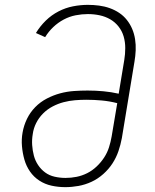

<svg xmlns="http://www.w3.org/2000/svg" viewBox="-20 -763 640 791"><path d="M249 8Q220 8 192.5 2Q165 -4 142 -19Q119 -34 103.5 -56.5Q88 -79 80.5 -105.5Q73 -132 70.5 -160.5Q68 -189 73 -217Q78 -246 91 -273Q104 -300 125 -321.5Q146 -343 173 -357Q200 -371 228 -378.5Q256 -386 284.5 -388Q313 -390 341 -390Q374 -390 406 -387Q438 -384 469 -377L492 -516Q496 -540 496 -565Q496 -590 489.5 -612.5Q483 -635 468.5 -653.5Q454 -672 434 -683.5Q414 -695 390.5 -700Q367 -705 342 -705Q317 -705 291.5 -700Q266 -695 242.5 -682.5Q219 -670 199.5 -651.5Q180 -633 166 -610L128 -627Q145 -655 168.5 -678Q192 -701 221 -716Q250 -731 281 -737Q312 -743 342 -743Q365 -743 388 -740Q411 -737 432 -729.5Q453 -722 471 -710Q489 -698 502.5 -681Q516 -664 524.5 -644Q533 -624 536.5 -601.5Q540 -579 539 -555.5Q538 -532 534 -509L482 -194Q477 -167 468 -140.5Q459 -114 443.5 -90Q428 -66 405.5 -46Q383 -26 357 -14Q331 -2 303.5 3Q276 8 249 8ZM250 -30Q273 -30 295.5 -34.5Q318 -39 339 -49.5Q360 -60 378 -77Q396 -94 409 -114Q422 -134 429 -156Q436 -178 440 -201L463 -338Q432 -346 400 -349Q368 -352 335 -352Q312 -352 288.5 -350Q265 -348 242 -342Q219 -336 197 -324.5Q175 -313 157.5 -295.5Q140 -278 129 -256Q118 -234 115 -211Q111 -188 112.5 -165.5Q114 -143 119.5 -122Q125 -101 137 -83Q149 -65 166 -52.5Q183 -40 205 -35Q227 -30 250 -30Z"/></svg>

Font: Iosevka Curly Slab XLtEx
Style: Italic
Weight: 200
Width: 7
Italic angle: -9°
Monospace: yes
Designer: Belleve Invis
Foundry: Belleve Invis
Version: Version 11.1.0; ttfautohint (v1.8.3)